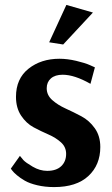

<svg xmlns="http://www.w3.org/2000/svg" viewBox="-20 -750 457 781"><path d="M237 -569 180 -578 250 -730 358 -699ZM200 11Q163 11 131.5 3.5Q100 -4 81 -15Q62 -26 48.5 -37.5Q35 -49 30 -56L24 -64L61 -116Q66 -109 75 -99Q84 -89 113 -72Q142 -55 172 -55Q209 -55 229 -74Q249 -93 249 -124Q249 -152 228 -171Q207 -190 177 -203Q147 -216 117 -232Q87 -248 66 -279.5Q45 -311 45 -356Q45 -430 96 -470.5Q147 -511 222 -511Q254 -511 290 -502.5Q326 -494 346 -485L366 -476L348 -409Q283 -446 235 -446Q204 -446 187 -431Q170 -416 170 -391Q170 -363 192.5 -343Q215 -323 247 -308.5Q279 -294 311 -277Q343 -260 365.5 -228.5Q388 -197 388 -152Q388 -79 339.5 -34Q291 11 200 11Z"/></svg>

Font: Arsenal
Style: Bold
Weight: 700
Designer: Andrij Shevchenko
Foundry: Stairsfor
Version: Version 2.001;PS 002.001;hotconv 1.0.88;makeotf.lib2.5.64775